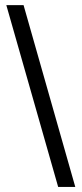

<svg xmlns="http://www.w3.org/2000/svg" viewBox="-20 -736 321 756"><path d="M209 0 4.9 -715.8H72.8L276.4 0Z"/></svg>

Font: Arian AMU
Style: Regular
Weight: 400
Designer: Ruben Hakobyan (Tarumian)
Foundry: Ruben Hakobyan (Tarumian)
Version: Version 4.003